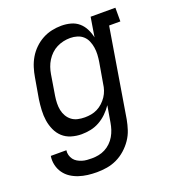

<svg xmlns="http://www.w3.org/2000/svg" viewBox="-136 -644 872 962"><g transform="rotate(-20 300.0 -162.5)"><path d="M217 213Q192 213 168 210Q144 207 121.5 199.5Q99 192 80 179.5Q61 167 47.5 148Q34 129 28.5 105Q23 81 27 57H110Q108 70 111.5 83Q115 96 122.5 106Q130 116 141 122.5Q152 129 164.5 133Q177 137 190.5 138Q204 139 217 139Q235 139 253 135.5Q271 132 287.5 123.5Q304 115 318 101.5Q332 88 341.5 71.5Q351 55 356.5 38Q362 21 365 3L380 -85Q366 -64 347 -45.5Q328 -27 305.5 -14.5Q283 -2 258.5 3Q234 8 210 8Q210 8 210 8Q210 8 210 8Q182 8 155.5 0Q129 -8 110 -25.5Q91 -43 80 -67.5Q69 -92 65 -118.5Q61 -145 62.5 -173.5Q64 -202 68 -230L87 -340Q91 -365 99 -390.5Q107 -416 120.5 -439Q134 -462 154 -481.5Q174 -501 198 -514Q222 -527 248 -532.5Q274 -538 299 -538Q325 -538 349 -531.5Q373 -525 391 -509.5Q409 -494 420 -472Q431 -450 436 -426L453 -530H585V-457H525L447 15Q442 42 433.5 68Q425 94 409 117.5Q393 141 371 160.5Q349 180 323.5 192Q298 204 271 208.5Q244 213 217 213ZM254 -66Q271 -66 288 -69Q305 -72 321 -80Q337 -88 350.5 -100.5Q364 -113 374 -128Q384 -143 389.5 -159.5Q395 -176 397 -193L416 -303Q419 -322 420 -341Q421 -360 418 -378.5Q415 -397 408 -413.5Q401 -430 388 -442Q375 -454 357 -459.5Q339 -465 320 -465Q301 -465 283 -461Q265 -457 248 -448.5Q231 -440 217 -426.5Q203 -413 193 -397Q183 -381 177 -363.5Q171 -346 168 -328L150 -218Q147 -199 146.5 -180Q146 -161 149.5 -143.5Q153 -126 162 -110.5Q171 -95 185 -84.5Q199 -74 217 -70Q235 -66 254 -66Z"/></g></svg>

Font: Iosevka Slab Extended
Style: Italic
Weight: 400
Width: 7
Italic angle: -9°
Monospace: yes
Designer: Belleve Invis
Foundry: Belleve Invis
Version: Version 11.1.0; ttfautohint (v1.8.3)